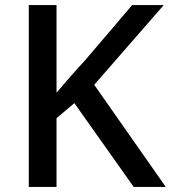

<svg xmlns="http://www.w3.org/2000/svg" viewBox="-20 -734 671 754"><path d="M631 0H505L272 -329L202 -270V0H93V-714H202V-370Q229 -402 257 -434Q285 -466 314 -497L499 -714H623L350 -401Z"/></svg>

Font: Noto Sans Khmer Medium
Style: Regular
Weight: 500
Version: Version 2.003